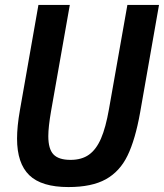

<svg xmlns="http://www.w3.org/2000/svg" viewBox="-20 -746 664 777"><path d="M49 -185Q49 -234.5 60.5 -299.5L135.5 -726H262.5L186.5 -295.5Q175.5 -232 175.5 -195Q175.5 -143 196.5 -121Q217.5 -99 265.5 -99Q310.5 -99 340 -120Q369.5 -141 388.8 -185.5Q408 -230 421 -304.5L495.5 -726H623.5L547 -290.5Q527.5 -181 496.2 -116.5Q465 -52 408.2 -20.5Q351.5 11 257 11Q148 11 98.5 -37Q49 -85 49 -185Z"/></svg>

Font: JuliaMono BoldItalic
Style: Regular
Weight: 700
Italic angle: -9°
Monospace: yes
Designer: cormullion
Foundry: corm
Version: Version 0.049; ttfautohint (v1.8.4)